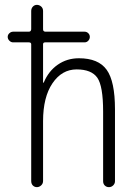

<svg xmlns="http://www.w3.org/2000/svg" viewBox="-20 -770 540 790"><path d="M34.2 -595.7Q25.4 -595.7 18.6 -602.5Q11.7 -609.4 11.7 -618.2Q11.7 -627 18.6 -633.3Q25.4 -639.6 34.2 -639.6H98.6Q107.4 -639.6 108.4 -649.4V-724.6Q108.4 -735.4 115.2 -742.7Q122.1 -750 131.8 -750Q141.6 -750 149.4 -743.2Q157.2 -736.3 157.2 -724.6V-649.4Q157.2 -640.6 166 -639.6H328.1Q336.9 -639.6 343.3 -633.3Q349.6 -627 349.6 -618.2Q349.6 -609.4 343.3 -602.5Q336.9 -595.7 328.1 -595.7H166Q157.2 -595.7 157.2 -587.9V-430.7Q157.2 -429.7 158.2 -429.7Q160.2 -429.7 160.2 -430.7Q179.7 -477.5 217.8 -503.9Q255.9 -530.3 304.7 -530.3Q384.8 -530.3 418.9 -482.9Q453.1 -435.5 453.1 -320.3V-24.4Q453.1 -14.6 445.8 -7.3Q438.5 0 428.2 0Q418 0 411.1 -6.8Q404.3 -13.7 404.3 -24.4V-310.5Q404.3 -416 380.4 -450.2Q356.4 -484.4 295.4 -484.4Q234.4 -484.4 195.8 -427.2Q157.2 -370.1 157.2 -271.5V-25.4Q157.2 -14.6 149.4 -7.3Q141.6 0 131.8 0Q122.1 0 115.2 -6.8Q108.4 -13.7 108.4 -25.4V-587.9Q108.4 -595.7 98.6 -595.7Z"/></svg>

Font: Rounded Mgen+ 1m light
Style: Regular
Weight: 200
Designer: [Source Han Sans]
Ryoko NISHIZUKA  (kana & ideographs); Paul D. Hunt (Latin, Greek & Cyrillic); Wenlong ZHANG  (bopomofo
Version: Version 1.059.20150602